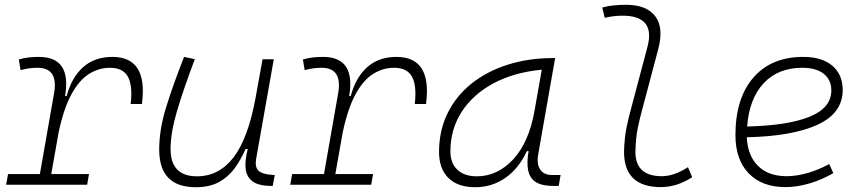

<svg xmlns="http://www.w3.org/2000/svg" viewBox="-20 -762 3556 792"><path d="M5.4 0 13.2 -43.9H144.5L203.1 -377.9Q221.2 -482.4 134.8 -482.4Q98.6 -482.4 64.9 -472.7L57.6 -516.6Q78.1 -522.9 98.9 -525.1Q119.6 -527.3 140.6 -527.3Q275.9 -527.3 248.5 -365.7H254.9Q275.4 -442.9 323 -485.1Q370.6 -527.3 443.4 -527.3Q591.3 -527.3 565.4 -333H519Q527.8 -408.7 507.6 -445.6Q487.3 -482.4 433.6 -482.4Q387.7 -482.4 347.2 -457Q306.6 -431.6 274.7 -373Q242.7 -314.5 221.7 -215.3L191.4 -43.9H347.2L339.4 0Z M787.6 10.3Q636.7 10.3 636.7 -145Q636.7 -227.1 664.6 -317.6Q692.4 -408.2 739.3 -527.3L783.7 -518.1Q734.9 -388.7 709.2 -300.8Q683.6 -212.9 683.6 -147.5Q683.6 -34.7 792.5 -34.7Q883.3 -34.7 943.4 -112.8Q1003.4 -190.9 1034.2 -358.4L1063 -517.6H1109.4L1036.6 -106.9Q1030.8 -73.2 1046.1 -58.1Q1061.5 -43 1104.5 -40.5L1113.3 -40L1105 4.9H1099.6Q1046.9 4.9 1021.7 -13.9Q996.6 -32.7 993.2 -66.7Q989.7 -100.6 1002 -147H992.7Q973.6 -103 947.5 -67.4Q921.4 -31.7 882.8 -10.7Q844.2 10.3 787.6 10.3Z M1177.2 0 1185.1 -43.9H1316.4L1375 -377.9Q1393.1 -482.4 1306.6 -482.4Q1270.5 -482.4 1236.8 -472.7L1229.5 -516.6Q1250 -522.9 1270.8 -525.1Q1291.5 -527.3 1312.5 -527.3Q1447.8 -527.3 1420.4 -365.7H1426.8Q1447.3 -442.9 1494.9 -485.1Q1542.5 -527.3 1615.2 -527.3Q1763.2 -527.3 1737.3 -333H1690.9Q1699.7 -408.7 1679.4 -445.6Q1659.2 -482.4 1605.5 -482.4Q1559.6 -482.4 1519 -457Q1478.5 -431.6 1446.5 -373Q1414.6 -314.5 1393.6 -215.3L1363.3 -43.9H1519L1511.2 0Z M1939.5 10.3Q1868.7 10.3 1829.8 -27.8Q1791 -65.9 1791 -135.3Q1791 -223.1 1826.2 -294.7Q1861.3 -366.2 1924.8 -417Q1988.3 -467.8 2074.2 -495.1Q2160.2 -522.5 2261.2 -522.5H2270L2200.2 -126Q2192.9 -85.4 2208.3 -62.7Q2223.6 -40 2258.3 -40H2292.5L2284.7 4.9H2261.7Q2193.8 4.9 2170.7 -29.5Q2147.5 -64 2160.6 -138.7H2153.3Q2120.1 -66.9 2064.7 -28.3Q2009.3 10.3 1939.5 10.3ZM1946.8 -34.7Q2032.7 -34.7 2097.7 -105.5Q2162.6 -176.3 2185.1 -306.2L2214.8 -474.6Q2099.6 -463.4 2015.1 -418Q1930.7 -372.6 1884.3 -300.5Q1837.9 -228.5 1837.9 -137.7Q1837.9 -88.9 1866.7 -61.8Q1895.5 -34.7 1946.8 -34.7Z M2706.1 9.8Q2554.2 9.8 2554.2 -135.7Q2554.2 -157.2 2558.1 -195.6Q2562 -233.9 2579.6 -300.3L2650.9 -569.3Q2684.6 -697.3 2547.9 -697.3Q2511.2 -697.3 2474.6 -688.5L2464.4 -731Q2488.8 -737.8 2513.7 -740Q2538.6 -742.2 2563.5 -742.2Q2646.5 -742.2 2682.6 -695.3Q2718.8 -648.4 2695.3 -559.6L2626.5 -300.3Q2607.9 -230 2604.5 -192.1Q2601.1 -154.3 2601.1 -138.2Q2599.6 -35.2 2710.4 -35.2Q2759.8 -35.2 2817.9 -72.3L2835.4 -31.2Q2772.5 9.8 2706.1 9.8Z M3224.6 -35.2Q3265.1 -35.2 3311.3 -48.3Q3357.4 -61.5 3400.4 -85.4L3417.5 -47.9Q3371.6 -21 3319.8 -5.6Q3268.1 9.8 3220.2 9.8Q3123 9.8 3068.4 -46.9Q3013.7 -103.5 3013.7 -204.6Q3013.7 -356.4 3087.6 -441.9Q3161.6 -527.3 3293.5 -527.3Q3370.1 -527.3 3413.1 -491.2Q3456.1 -455.1 3456.1 -390.6Q3456.1 -294.9 3351.8 -247.3Q3247.6 -199.7 3060.5 -195.8Q3064 -120.1 3106.9 -77.6Q3149.9 -35.2 3224.6 -35.2ZM3062 -240.2Q3230 -244.1 3319.6 -280.5Q3409.2 -316.9 3409.2 -389.2Q3409.2 -432.6 3377.9 -457.5Q3346.7 -482.4 3289.6 -482.4Q3189.5 -482.4 3129.9 -418.5Q3070.3 -354.5 3062 -240.2Z"/></svg>

Font: Cascadia Code NF ExtraLight
Style: Italic
Weight: 200
Italic angle: -10°
Monospace: yes
Designer: Aaron Bell
Foundry: Saja Typeworks
Version: Version 2404.023; ttfautohint (v1.8.4)